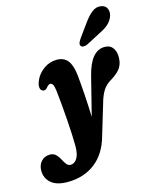

<svg xmlns="http://www.w3.org/2000/svg" viewBox="-236 -775 887 1108"><g transform="rotate(-15 207.0 -220.5)"><path d="M317.5 -313Q352.5 -453 435.5 -453Q467.5 -453 483.5 -431.2Q499.5 -409.5 499.5 -375.5Q499.5 -339 483.2 -313.2Q467 -287.5 423.5 -260.5Q390.5 -242 372.8 -213.2Q355 -184.5 342.5 -138.5L288.5 41Q261.5 140 193.8 192.5Q126 245 29 245Q-37 245 -69.8 216.2Q-102.5 187.5 -102.5 142.5Q-102.5 109 -82.5 87.2Q-62.5 65.5 -31 65.5Q-8.5 65.5 4.8 78.8Q18 92 27 109.5Q36 127 45.8 140.2Q55.5 153.5 71.5 153.5Q94 153.5 109.5 129.2Q125 105 125 56Q125 29 123.2 -12Q121.5 -53 118 -100.5Q114.5 -148 110.5 -195Q106.5 -242 102 -280Q98.5 -308.5 92.2 -318.5Q86 -328.5 77 -328.5Q66.5 -328.5 52.5 -311Q39 -294.5 22.5 -304Q12 -310 10.8 -326Q9.5 -342 21 -368Q36 -402.5 71 -427.8Q106 -453 149 -453Q190.5 -453 213.2 -425.8Q236 -398.5 243 -337Q248 -287 252.5 -222.2Q257 -157.5 259.5 -82.5ZM369 -611.5Q395 -648.5 421.2 -669.8Q447.5 -691 478.5 -685Q504.5 -680 512.5 -657.5Q520.5 -635 509.5 -609.5Q498.5 -585 478.5 -568.2Q458.5 -551.5 423 -534.5L343 -492.5Q331 -487 319.5 -487.2Q308 -487.5 303.5 -495Q298 -504 302.5 -514.8Q307 -525.5 315.5 -537.5Z"/></g></svg>

Font: Fraunces 144pt S100
Style: Bold Italic
Weight: 700
Italic angle: -16°
Version: Version 1.000; ttfautohint (v1.8.3)